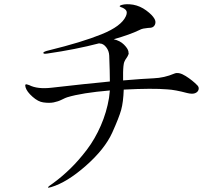

<svg xmlns="http://www.w3.org/2000/svg" viewBox="-20 -807 1040 900"><path d="M906 -406Q914 -397 910.5 -386Q907 -375 894 -370Q881 -365 857 -371Q801 -386 765 -388Q695 -394 560 -387Q558 -328 548 -292Q538 -256 506 -185Q471 -108 382.5 -30Q294 48 220 70Q204 75 205 71Q206 67 230 51Q271 21 310 -17Q349 -55 387 -105Q425 -155 452.5 -218Q480 -281 491 -348Q493 -361 495 -383Q364 -372 295 -351Q288 -349 270 -340Q252 -331 231.5 -327Q211 -323 183 -327Q159 -330 132.5 -353.5Q106 -377 100 -397Q97 -407 99.5 -410.5Q102 -414 117 -408Q156 -388 223 -396Q380 -414 495 -425Q495 -466 492 -546Q491 -569 477.5 -586Q464 -603 448 -603Q446 -603 445 -604Q334 -575 202 -556Q183 -553 183 -559Q183 -565 209 -571Q364 -609 456.5 -646.5Q549 -684 570 -731Q578 -749 571 -758.5Q564 -768 546 -774Q534 -779 551 -784Q572 -790 604 -785Q637 -779 665.5 -758Q694 -737 704 -719Q712 -705 706.5 -692Q701 -679 687 -677Q685 -677 673.5 -676Q662 -675 652 -673Q642 -671 633 -666Q590 -645 513 -623Q543 -616 561 -598Q579 -580 582 -566Q582 -560 583 -558Q584 -556 581.5 -550.5Q579 -545 578 -543Q577 -541 573 -535Q569 -529 567 -526Q565 -522 563 -517.5Q561 -513 560 -506.5Q559 -500 558.5 -495.5Q558 -491 557.5 -481.5Q557 -472 557 -467Q557 -462 557 -449Q557 -436 557 -430Q651 -438 700 -440Q750 -442 797 -462Q818 -471 850.5 -450.5Q883 -430 906 -406Z"/></svg>

Font: TsukuhouMincho
Style: Regular
Weight: 400
Designer: Iose
Foundry: Typographish
Version: Version 1.001; ttfautohint (v1.8.3)